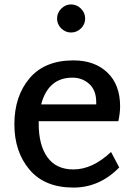

<svg xmlns="http://www.w3.org/2000/svg" viewBox="-20 -832 611 868"><path d="M301 -685Q276 -685 257 -703.5Q238 -722 238 -748Q238 -774 257 -793Q276 -812 301 -812Q327 -812 346 -793Q365 -774 365 -748Q365 -722 346 -703.5Q327 -685 301 -685ZM312 -66Q398 -66 482 -145L519 -75Q430 16 312 16Q182 16 113.5 -65Q45 -146 45 -270Q45 -397 113.5 -478Q182 -559 312 -559Q408 -559 465.5 -504Q523 -449 523 -351Q523 -321 515 -284H155V-272Q155 -176 194.5 -121Q234 -66 312 -66ZM307 -481H308Q198 -481 166 -360H415V-370Q415 -424 383.5 -452.5Q352 -481 307 -481Z"/></svg>

Font: Martel Sans DemiBold
Style: Regular
Weight: 600
Designer: Dan Reynolds and Mathieu Réguer
Foundry: Dan Reynolds and Mathieu Réguer
Version: Version 1.001;PS 001.001;hotconv 1.0.70;makeotf.lib2.5.58329